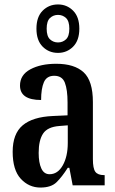

<svg xmlns="http://www.w3.org/2000/svg" viewBox="-20 -834 519 864"><path d="M162 10Q110 10 73.5 -29.5Q37 -69 37 -151Q37 -232 82 -270Q127 -308 218 -312L284 -315V-373Q284 -430 272 -461.5Q260 -493 224 -493Q190 -493 177.5 -464Q165 -435 165 -384Q70 -384 70 -449Q70 -497 116.5 -522Q163 -547 233 -547Q315 -547 356.5 -508.5Q398 -470 398 -375V-118Q398 -76 409 -61Q420 -46 448 -46H451V0H307L292 -79H285Q259 -38 234.5 -14Q210 10 162 10ZM203 -50Q240 -50 262.5 -90Q285 -130 285 -191V-270L247 -267Q194 -263 174 -233Q154 -203 154 -146Q154 -102 166 -76Q178 -50 203 -50ZM241 -596Q200 -596 172 -624Q144 -652 144 -705Q144 -758 172 -786Q200 -814 241 -814Q281 -814 309 -786Q337 -758 337 -705Q337 -652 309 -624Q281 -596 241 -596ZM241 -643Q262 -643 277 -657Q292 -671 292 -705Q292 -739 277 -753Q262 -767 241 -767Q220 -767 205 -753Q190 -739 190 -705Q190 -671 205 -657Q220 -643 241 -643Z"/></svg>

Font: Noto Serif Myanmar ExtraCondensed SemiBold
Style: Regular
Weight: 600
Width: 2
Designer: Ben Mitchell and the Monotype Design Team
Foundry: Monotype Imaging Inc.
Version: Version 2.106; ttfautohint (v1.8.4.7-5d5b)